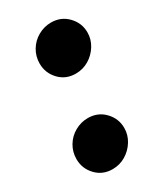

<svg xmlns="http://www.w3.org/2000/svg" viewBox="-144 -583 554 653"><g transform="rotate(-30 133.5 -256.5)"><path d="M155 -332Q116 -332 90.5 -359Q65 -386 65 -423Q65 -451 79 -474.5Q93 -498 117 -511.5Q141 -525 168 -525Q207 -525 233 -498Q259 -471 259 -434Q259 -407 244.5 -383.5Q230 -360 206.5 -346Q183 -332 155 -332ZM101 12Q62 12 36.5 -15Q11 -42 11 -79Q11 -107 25 -130.5Q39 -154 63 -167.5Q87 -181 114 -181Q153 -181 179 -154Q205 -127 205 -90Q205 -63 190.5 -39.5Q176 -16 152.5 -2Q129 12 101 12Z"/></g></svg>

Font: MuseoModerno
Style: Bold Italic
Weight: 700
Italic angle: -9°
Designer: Pablo Cosgaya, Héctor Gatti, Marcela Romero, and the Authors of The MuseoModerno Project.
Foundry: Omnibus-Type Team
Version: Version 1.003